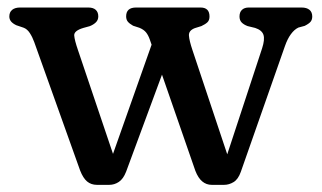

<svg xmlns="http://www.w3.org/2000/svg" viewBox="-20 -491 873 521"><path d="M276.4 10.6H243.1Q227.3 10.6 216.3 1.4Q205.4 -7.8 197.4 -28.4L72.9 -376.8Q68 -390.4 60.9 -401.3Q53.8 -412.2 44.1 -415.8L24.1 -422.6Q14.6 -427.2 9.9 -432.9Q5.3 -438.7 5.3 -446.2Q5.3 -458 13 -464.3Q20.8 -470.6 34.3 -470.6H219.7Q233 -470.6 239.9 -464.2Q246.7 -457.8 246.7 -446.6Q246.7 -436.8 240.2 -430.4Q233.7 -424 223.5 -420L206.1 -415.2Q180.4 -407.5 181.4 -394.6Q182.4 -381.7 191.6 -355L298.2 -39.2L274.3 -38.5L399.4 -392.5L443.3 -352.6L322.2 -25.1Q314.5 -5.3 302.5 2.6Q290.5 10.6 276.4 10.6ZM587.9 10.6H554.6Q539.9 10.6 528.8 1.3Q517.7 -7.9 510.1 -27.5L386.6 -383.4Q382.4 -395.5 376.3 -403.1Q370.2 -410.7 358.3 -415.6L341.1 -421.2Q331.1 -426.9 326.7 -432.4Q322.3 -438 322.3 -446.6Q322.3 -470.6 349.3 -470.6H524.1Q548.5 -470.6 548.5 -446.2Q548.5 -436 542.9 -430.6Q537.3 -425.3 526.5 -420.2L508.5 -414.6Q491.7 -408.1 492.7 -394.3Q493.7 -380.5 502.2 -355.2L607.6 -39.4L585.6 -38.7L691.3 -360.1Q699 -383.9 694.9 -396.5Q690.7 -409.2 672.4 -415.2L651.9 -420.2Q641.5 -424.1 635.7 -430.1Q629.9 -436.2 629.9 -446.2Q629.9 -458 636.6 -464.3Q643.3 -470.6 654.9 -470.6H798.3Q812.2 -470.6 819.8 -464.3Q827.3 -458 827.3 -446.2Q827.3 -437.5 822.7 -431.9Q818 -426.4 806.7 -420.8L789.7 -416.2Q778.7 -411 769.4 -398.3Q760 -385.6 753 -365.4L633.4 -24.5Q626.3 -4.5 614 3Q601.7 10.6 587.9 10.6Z"/></svg>

Font: Fraunces SuperSoft Wonky
Style: Regular
Weight: 900
Version: Version 1.000;[b76b70a41]